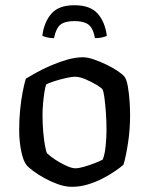

<svg xmlns="http://www.w3.org/2000/svg" viewBox="-20 -721 576 741"><path d="M257.8 0Q231.9 0 204.1 -9.9Q176.3 -19.9 151.2 -33.7Q126.2 -47.5 107.9 -61.4Q89.6 -75.4 83.2 -82.6Q69.8 -99.1 61.9 -137.4Q54 -175.7 54 -220.3Q54 -260.5 57.7 -297.3Q61.3 -334.2 67.3 -365.2Q73.3 -396.2 79.5 -417.2Q94 -426.2 119.2 -440.2Q144.5 -454.3 175.3 -467.7Q206.1 -481.1 238.7 -490.6Q271.3 -500 300.2 -500Q318 -500 342 -491.7Q366 -483.5 391 -471.5Q415.9 -459.5 434.8 -446.6Q453.7 -433.7 460.9 -424.5Q468.9 -413.1 473.5 -386.7Q478.1 -360.2 480.1 -330.4Q482.1 -300.6 482.1 -277.5Q482.1 -221.3 474.1 -169.3Q466.1 -117.3 456.7 -85.4Q444.5 -74.6 423.4 -60.2Q402.4 -45.7 375.5 -31.9Q348.7 -18.1 318.5 -9Q288.3 0 257.8 0ZM270.9 -71.5Q284.9 -71.5 307.3 -78.2Q329.6 -84.8 349.5 -92.9Q369.5 -101 376.5 -105.2Q384.2 -123.6 387.6 -156.6Q391.1 -189.6 391.1 -219.7Q391.1 -252.3 388.7 -285.9Q386.3 -319.5 382.9 -344.8Q379.5 -370 375.3 -376.3Q371.4 -382 352.6 -393.5Q333.8 -404.9 310.5 -414.9Q287.2 -424.9 268.8 -424.9Q256.9 -424.9 234.5 -419.8Q212 -414.8 190.4 -407.8Q168.7 -400.9 158.2 -395.4Q154.5 -385 151.3 -364.5Q148.1 -344.1 146.1 -321Q144.1 -297.9 144.1 -277.3Q144.1 -241.7 147 -210.1Q149.9 -178.5 154 -156.8Q158.1 -135.1 161.8 -129Q165.7 -125.1 178.4 -115.4Q191 -105.6 207.7 -95.9Q224.4 -86.1 241.6 -78.8Q258.8 -71.5 270.9 -71.5ZM267.3 -700.8Q328.2 -700.8 356.7 -668.7Q385.3 -636.7 392.3 -582.8Q387 -579.8 375.1 -576.8Q363.2 -573.8 346.5 -573.8Q339.3 -612.7 321.3 -626.2Q303.3 -639.6 267.3 -639.6Q231.3 -639.6 213.8 -626.2Q196.3 -612.7 188.3 -573.8Q173 -573.8 161.3 -576.8Q149.6 -579.8 143.4 -582.8Q149.6 -634.4 177.8 -667.6Q205.9 -700.8 267.3 -700.8Z"/></svg>

Font: Texturina Medium
Style: Regular
Weight: 500
Designer: Guillermo Torres Carreño
Foundry: Omnibus-Type
Version: Version 1.003